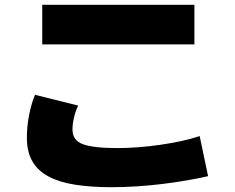

<svg xmlns="http://www.w3.org/2000/svg" viewBox="-20 -716 980 800"><path d="M790 -696V-531H156V-696ZM306 -276Q295 -255 288.5 -227Q282 -199 282 -176Q282 -131 326 -115Q370 -99 469 -99Q511 -99 556.5 -102.5Q602 -106 647 -112.5Q692 -119 734 -128Q776 -137 812 -149L847 18Q808 27 759 35.5Q710 44 657 50.5Q604 57 550 60.5Q496 64 445 64Q358 64 292 53.5Q226 43 181.5 19Q137 -5 114.5 -44.5Q92 -84 92 -142Q92 -190 101.5 -238Q111 -286 126 -321Z"/></svg>

Font: OA Gothic ExtraBold
Style: Regular
Weight: 800
Designer: Choi Chi-young, Lee Jaesang, Lee Juhyun, Han Dohee
Foundry: DDUNGSANG CORP.
Version: Version 1.000;Build 20210203